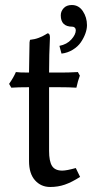

<svg xmlns="http://www.w3.org/2000/svg" viewBox="-20 -725 380 762"><path d="M265.1 -705.1Q292.5 -705.1 308.8 -680.7Q325.2 -656.2 325.2 -625Q325.2 -609.4 318.8 -591.8Q312.5 -574.2 300.8 -557.1Q289.1 -540 268.8 -527.6Q248.5 -515.1 224.1 -512.2L215.8 -543Q245.6 -548.8 263.2 -568.4Q280.8 -587.9 280.8 -605Q280.8 -611.3 276.9 -615.2Q272.9 -619.1 267.1 -619.1Q221.2 -619.1 221.2 -664.1Q221.2 -680.2 232.7 -692.6Q244.1 -705.1 265.1 -705.1ZM95.2 -437Q95.2 -462.9 96.2 -500Q97.2 -537.1 97.2 -557.1L99.1 -566.9Q117.7 -568.8 133.3 -574.7Q148.9 -580.6 158.7 -586.7Q168.5 -592.8 168.9 -592.8Q178.2 -592.8 178.2 -576.2Q174.8 -508.3 174.8 -437H221.2Q252.9 -437 289.1 -439L296.9 -424.8Q289.1 -404.3 283.2 -377Q256.8 -378.9 211.9 -378.9H174.8V-126Q174.8 -85 186.5 -66.4Q198.2 -47.9 227.1 -47.9Q244.1 -47.9 280.8 -58.1L297.9 -22.9Q264.2 -1.5 237.1 7.8Q210 17.1 179.2 17.1Q142.6 17.1 118.9 -9.5Q95.2 -36.1 95.2 -85.9V-378.9Q51.3 -378.9 24.9 -377L16.1 -392.1Q34.2 -418 43 -439Q55.2 -437 95.2 -437Z"/></svg>

Font: Linear Smooth Low Contrast
Style: Regular
Weight: 500
Designer: Philipp H. Poll, Flanker
Foundry: Philipp H. Poll, reworked by Flanker
Version: Version 1.010 | FøM Fix